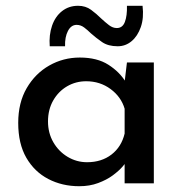

<svg xmlns="http://www.w3.org/2000/svg" viewBox="-20 -634 631 664"><path d="M254 10Q195 10 147 -15Q99 -40 71 -88.5Q43 -137 43 -209Q43 -279 72.5 -329.5Q102 -380 150.5 -407.5Q199 -435 256 -435Q316 -435 355 -410Q394 -385 415 -350L409 -334L419 -418H512V0H411V-106L421 -81Q417 -73 404 -58Q391 -43 370 -27.5Q349 -12 319.5 -1Q290 10 254 10ZM281 -73Q331 -73 365.5 -99.5Q400 -126 411 -172V-258Q399 -299 362.5 -326Q326 -353 278 -353Q242 -353 212 -335.5Q182 -318 164 -286.5Q146 -255 146 -214Q146 -174 164.5 -142Q183 -110 214 -91.5Q245 -73 281 -73ZM387 -474Q354 -474 333 -488.5Q312 -503 294 -519Q283 -530 271 -539Q259 -548 245 -548Q226 -548 215 -527Q204 -506 205 -474H152Q149 -513 160 -545Q171 -577 194.5 -595.5Q218 -614 250 -614Q276 -614 295 -600Q314 -586 330 -570Q344 -557 357 -547Q370 -537 384 -537Q404 -537 412 -558.5Q420 -580 419 -614H473Q478 -572 467 -540.5Q456 -509 435 -491.5Q414 -474 387 -474Z"/></svg>

Font: Reem Kufi Fun
Style: Regular
Weight: 400
Designer: Khaled Hosny
Version: Version 1.005